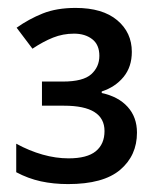

<svg xmlns="http://www.w3.org/2000/svg" viewBox="-20 -873 399 485"><path d="M171 -853Q239 -853 276 -822Q313 -791 313 -742Q313 -704 292 -678.5Q271 -653 237 -642V-638Q279 -629 302.5 -603Q326 -577 326 -538Q326 -480 283.5 -444Q241 -408 152 -408Q115 -408 83 -415Q51 -422 21 -438V-510Q54 -492 87.5 -482.5Q121 -473 153 -473Q200 -473 222 -491Q244 -509 244 -542Q244 -606 142 -606H86V-667H139Q190 -667 210.5 -685.5Q231 -704 231 -732Q231 -760 213 -774Q195 -788 167 -788Q139 -788 114 -778Q89 -768 62 -750L22 -803Q53 -825 88 -839Q123 -853 171 -853Z"/></svg>

Font: Noto Sans Medium
Style: Regular
Weight: 500
Designer: Monotype Design Team
Foundry: Monotype Imaging Inc.
Version: Version 2.007